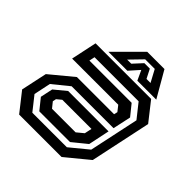

<svg xmlns="http://www.w3.org/2000/svg" viewBox="-183 -845 993 993"><g transform="rotate(45 313.0 -349.0)"><path d="M100.5 0 19.5 -103 50 -245.5 174.5 -348.5H446.5L451 -368L427 -398.5H89.5L119.5 -540H526L607 -437L536 -103L411 0ZM162.5 -85.5 115 -144.5 129.5 -212.5 193.5 -265.5H489L464.5 -148.5L387 -85.5ZM142 -55H394.5L492.5 -135.5L550.5 -408L489 -485.5H166.5L160 -454.5H469L517 -395L495.5 -295.5H189L101 -224L81.5 -131.5ZM199.5 -141.5H372L409 -172L417.5 -212H204.5L179 -191L175 -172ZM339.5 -698H465.5L547.5 -556H409L384 -610L336 -556H197.5ZM359.5 -663 294.5 -596H324.5L370.5 -646H410.5L436 -596H465.5L429.5 -663Z"/></g></svg>

Font: Tourney Thin SemiBold
Style: Italic
Weight: 600
Italic angle: -12°
Version: Version 1.015